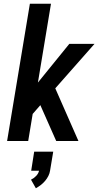

<svg xmlns="http://www.w3.org/2000/svg" viewBox="-20 -755 540 1028"><path d="M18 0 140 -735H253L183 -313L351 -520H486L276 -282L400 0H281L196 -192L155 -145L131 0ZM172 253 146 207Q161 200 173.5 187Q186 174 189 159H147L163 57H265L248 159Q246 173 239 187Q232 201 221.5 213.5Q211 226 198.5 235.5Q186 245 172 253Z"/></svg>

Font: Iosevka SS04 Oblique
Style: Bold
Weight: 700
Italic angle: -9°
Monospace: yes
Designer: Belleve Invis
Foundry: Belleve Invis
Version: Version 19.0.0; ttfautohint (v1.8.4)